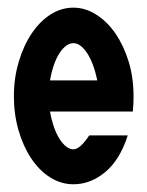

<svg xmlns="http://www.w3.org/2000/svg" viewBox="-20 -474 382 499"><path d="M16.1 -224.1Q16.1 -271 28.6 -313Q41 -355 62 -386.5Q83 -418 110.8 -436Q138.7 -454.1 170.9 -454.1Q201.7 -454.1 230.2 -436Q258.8 -418 280.3 -386.5Q301.8 -355 314.5 -313.5Q327.1 -272 327.1 -224.1Q327.1 -215.3 326.7 -205.6Q326.2 -195.8 325.2 -184.1H109.9Q118.7 -137.2 135.7 -111.6Q152.8 -85.9 170.9 -85.9Q188 -85.9 211.9 -122.1H312Q292 -59.1 253.9 -27.1Q215.8 4.9 170.9 4.9Q138.7 4.9 110.4 -12.9Q82 -30.8 61 -62.5Q40 -94.2 28.1 -135.5Q16.1 -176.8 16.1 -224.1ZM109.9 -265.1H232.9Q223.1 -311 206.1 -336.4Q189 -361.8 170.9 -361.8Q151.9 -361.8 135 -336.4Q118.2 -311 109.9 -265.1Z"/></svg>

Font: Fundamental  Brigade Condensed
Style: Regular
Weight: 400
Width: 3
Designer: Peter Wiegel, original typeface by Carl Albert Fahrenwaldt 1901
Foundry: Peter Wiegel
Version: Version 0.000 2012 initial release